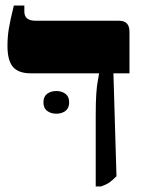

<svg xmlns="http://www.w3.org/2000/svg" viewBox="-20 -667 514 694"><path d="M326 7V-249Q326 -299 328 -327.5Q330 -356 333 -372Q336 -388 338 -400V-402H91Q47 -402 27 -425Q7 -448 7 -501Q7 -534 12 -564Q17 -594 30 -647H68V-625Q68 -592 109 -592H411Q448 -592 448 -552V-402H390L401 -30Q386 -15 375.5 -7.5Q365 0 345 7ZM137 -297Q137 -318 150.5 -328Q164 -338 184 -338Q203 -338 216.5 -328Q230 -318 230 -297Q230 -276 216.5 -266Q203 -256 184 -256Q164 -256 150.5 -266Q137 -276 137 -297Z"/></svg>

Font: Noto Serif Hebrew SemiCondensed Black
Style: Regular
Weight: 900
Width: 4
Designer: Monotype Design Team
Foundry: Monotype Imaging Inc.
Version: Version 2.004; ttfautohint (v1.8.4.7-5d5b)